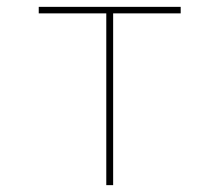

<svg xmlns="http://www.w3.org/2000/svg" viewBox="-20 -540 640 560"><path d="M290 0V-501H93V-520H507V-501H310V0Z"/></svg>

Font: Iosevka Aile Thin
Style: Regular
Weight: 100
Designer: Belleve Invis
Foundry: Belleve Invis
Version: Version 31.1.0; ttfautohint (v1.8.4)